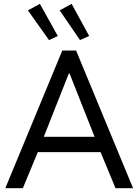

<svg xmlns="http://www.w3.org/2000/svg" viewBox="-20 -984 724 1004"><path d="M305.7 -719.7H377.9L675.8 0H584L505.9 -188.5H177.7L99.6 0H7.8ZM126 -929.7 188.5 -963.9 282.2 -795.9 236.3 -774.4ZM292 -929.7 354.5 -963.9 446.3 -795.9 398.4 -774.4ZM474.6 -268.6 343.8 -599.6H339.8L209 -268.6Z"/></svg>

Font: Reddit Sans Chocolate
Style: Regular
Weight: 400
Designer: Stephen Hutchings
Foundry: Reddit
Version: Version 1.013